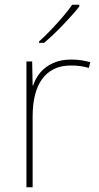

<svg xmlns="http://www.w3.org/2000/svg" viewBox="-20 -786 415 806"><path d="M278 -536Q302 -536 321.5 -533Q341 -530 359 -525L353 -501Q334 -506 317.5 -508.5Q301 -511 278 -511Q236 -511 206 -496Q176 -481 156 -453Q136 -425 126.5 -385.5Q117 -346 117 -297V0H91V-528H115L117 -427H119Q129 -458 150 -482.5Q171 -507 203.5 -521.5Q236 -536 278 -536ZM313 -759Q300 -742 282.5 -722.5Q265 -703 245.5 -682.5Q226 -662 205.5 -642.5Q185 -623 165 -606H144V-612Q167 -632 193.5 -660Q220 -688 244.5 -716.5Q269 -745 283 -766H313Z"/></svg>

Font: Noto Sans Armenian Thin
Style: Regular
Weight: 250
Version: Version 2.007